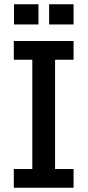

<svg xmlns="http://www.w3.org/2000/svg" viewBox="-20 -883 412 903"><path d="M45 -88H132V-602H45V-690H326V-602H239V-88H326V0H45ZM46 -863H161V-768H46ZM211 -863H326V-768H211Z"/></svg>

Font: Mozilla Text BETA Medium
Style: Regular
Weight: 500
Designer: Studio DRAMA
Foundry: Studio DRAMA
Version: Version 0.100